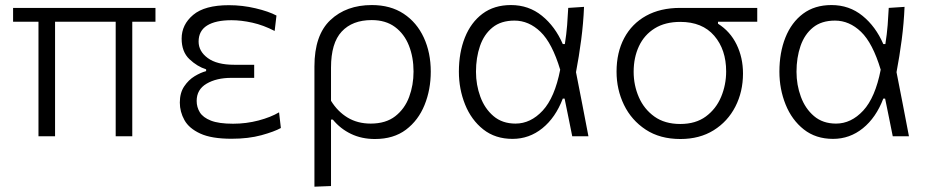

<svg xmlns="http://www.w3.org/2000/svg" viewBox="-20 -526 3586 741"><path d="M128.5 0V-442H30.5V-495.5H580V-442H490.5V0H426.5V-442H192.5V0Z M873.5 9.5Q796.5 9.5 753 -10.5Q709.5 -30.5 691.8 -62.5Q674 -94.5 674 -130Q674 -167.5 690.8 -192.5Q707.5 -217.5 731 -231.8Q754.5 -246 775.5 -251.5V-258.5Q741.5 -269 711.2 -297.5Q681 -326 681 -377Q681 -431 725.5 -468.5Q770 -506 863.5 -506Q915.5 -506 966.2 -494Q1017 -482 1047 -466L1040 -406.5Q996.5 -429 953.8 -438.5Q911 -448 873.5 -448Q812 -448 779.2 -427.5Q746.5 -407 746.5 -365.5Q746.5 -328 781.8 -302Q817 -276 884.5 -276H961V-225.5H872.5Q815.5 -225.5 777.2 -203Q739 -180.5 739 -136.5Q739 -112.5 751.2 -92.5Q763.5 -72.5 794 -60.5Q824.5 -48.5 879.5 -48.5Q930.5 -48.5 977.8 -61Q1025 -73.5 1057 -92.5L1064 -32Q1039 -18 989 -4.2Q939 9.5 873.5 9.5Z M1193.5 194.5V-269.5Q1193.5 -390.5 1255 -448.5Q1316.5 -506.5 1415 -506.5Q1487 -506.5 1537.8 -473Q1588.5 -439.5 1615.5 -381.2Q1642.5 -323 1642.5 -249.5Q1642.5 -180 1618.5 -120.8Q1594.5 -61.5 1546.8 -25.5Q1499 10.5 1427 10.5Q1376 10.5 1334.8 -9.2Q1293.5 -29 1264.5 -64.5H1257.5V192ZM1410.5 -49Q1469 -49 1505.5 -77.5Q1542 -106 1559 -151.8Q1576 -197.5 1576 -250Q1576 -305 1558.2 -350Q1540.5 -395 1504.5 -421.8Q1468.5 -448.5 1414.5 -448.5Q1340 -448.5 1298.8 -404.2Q1257.5 -360 1257.5 -265V-137Q1283 -95.5 1321.5 -72.2Q1360 -49 1410.5 -49Z M1958 10Q1891.5 10 1845.2 -26.5Q1799 -63 1775 -122.5Q1751 -182 1751 -249.5Q1751 -323 1774.2 -381.2Q1797.5 -439.5 1842.2 -473Q1887 -506.5 1952 -506.5Q2020.5 -506.5 2071.5 -465.2Q2122.5 -424 2152 -356H2160Q2166 -394 2168.8 -429Q2171.5 -464 2173 -495.5L2234 -499.5Q2231.5 -437 2223 -372.2Q2214.5 -307.5 2203 -247.5Q2215.5 -185.5 2227.2 -123.8Q2239 -62 2251 0H2188.5Q2181 -36.5 2173.8 -73Q2166.5 -109.5 2159 -145.5H2152Q2124 -72 2073.2 -31Q2022.5 10 1958 10ZM1969.5 -49Q2028 -49 2074.5 -99.2Q2121 -149.5 2142 -257Q2111 -360 2066 -403.2Q2021 -446.5 1965.5 -446.5Q1913.5 -446.5 1880.8 -420Q1848 -393.5 1832.5 -348.5Q1817 -303.5 1817 -249Q1817 -198.5 1833.8 -152.8Q1850.5 -107 1884.5 -78Q1918.5 -49 1969.5 -49Z M2606 10.5Q2527 10.5 2472 -25.8Q2417 -62 2388.2 -121.2Q2359.5 -180.5 2359.5 -249.5Q2359.5 -323.5 2389 -379Q2418.5 -434.5 2473.5 -465Q2528.5 -495.5 2605 -495.5H2902.5V-442H2751V-434.5Q2798 -405 2822.8 -354.2Q2847.5 -303.5 2847.5 -242.5Q2847.5 -172 2818 -114.5Q2788.5 -57 2734.2 -23.2Q2680 10.5 2606 10.5ZM2605.5 -47.5Q2665 -47.5 2704.2 -76.5Q2743.5 -105.5 2763 -152Q2782.5 -198.5 2782.5 -250.5Q2782.5 -334.5 2736.5 -388Q2690.5 -441.5 2605.5 -441.5Q2547 -441.5 2506.8 -416.5Q2466.5 -391.5 2446 -347.8Q2425.5 -304 2425.5 -249Q2425.5 -197 2445.5 -151Q2465.5 -105 2505.5 -76.2Q2545.5 -47.5 2605.5 -47.5Z M3195 10Q3128.5 10 3082.2 -26.5Q3036 -63 3012 -122.5Q2988 -182 2988 -249.5Q2988 -323 3011.2 -381.2Q3034.5 -439.5 3079.2 -473Q3124 -506.5 3189 -506.5Q3257.5 -506.5 3308.5 -465.2Q3359.5 -424 3389 -356H3397Q3403 -394 3405.8 -429Q3408.5 -464 3410 -495.5L3471 -499.5Q3468.5 -437 3460 -372.2Q3451.5 -307.5 3440 -247.5Q3452.5 -185.5 3464.2 -123.8Q3476 -62 3488 0H3425.5Q3418 -36.5 3410.8 -73Q3403.5 -109.5 3396 -145.5H3389Q3361 -72 3310.2 -31Q3259.5 10 3195 10ZM3206.5 -49Q3265 -49 3311.5 -99.2Q3358 -149.5 3379 -257Q3348 -360 3303 -403.2Q3258 -446.5 3202.5 -446.5Q3150.5 -446.5 3117.8 -420Q3085 -393.5 3069.5 -348.5Q3054 -303.5 3054 -249Q3054 -198.5 3070.8 -152.8Q3087.5 -107 3121.5 -78Q3155.5 -49 3206.5 -49Z"/></svg>

Font: Commissioner Light
Style: Regular
Weight: 300
Designer: Kostas Bartsokas
Foundry: Kostas Bartsokas
Version: Version 1.000; ttfautohint (v1.8.3)